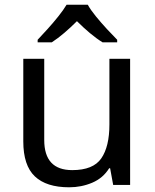

<svg xmlns="http://www.w3.org/2000/svg" viewBox="-20 -786 658 816"><path d="M533 -536V0H461L448 -71H444Q418 -29 372 -9.5Q326 10 274 10Q177 10 128 -36.5Q79 -83 79 -185V-536H168V-191Q168 -63 287 -63Q376 -63 410.5 -113Q445 -163 445 -257V-536ZM353 -766Q365 -744 387.5 -716.5Q410 -689 434.5 -662.5Q459 -636 478 -617V-606H416Q390 -622 362 -645.5Q334 -669 307 -696Q280 -669 253 -646Q226 -623 200 -606H140V-617Q159 -637 182.5 -663Q206 -689 228 -716.5Q250 -744 263 -766Z"/></svg>

Font: Noto Sans Tai Le
Style: Regular
Weight: 400
Designer: Monotype Design Team
Foundry: Monotype Imaging Inc.
Version: Version 2.002; ttfautohint (v1.8.4.7-5d5b)